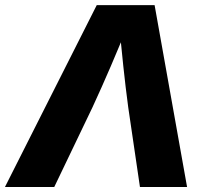

<svg xmlns="http://www.w3.org/2000/svg" viewBox="-52 -748 824 768"><path d="M-32.2 0 335 -727.5H566.4L696.3 0H507.8L460.9 -318.8Q450.2 -398.4 441.2 -483.6Q432.1 -568.8 423.8 -664.6H467.8Q428.2 -569.3 391.6 -484.1Q355 -398.9 317.9 -318.8L165 0Z"/></svg>

Font: Inter 24pt ExtraBold
Style: Italic
Weight: 800
Italic angle: -9.3988°
Designer: Rasmus Andersson
Foundry: rsms
Version: Version 4.001;git-66647c0bb